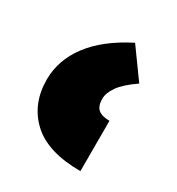

<svg xmlns="http://www.w3.org/2000/svg" viewBox="-94 -825 420 456"><g transform="rotate(30 116.0 -597.5)"><path d="M189 -433Q99 -433 55 -474Q11 -515 11 -582Q11 -635 45.5 -681Q80 -727 149 -762L206 -683Q174 -661 161 -642.5Q148 -624 148 -608Q148 -588 158 -579.5Q168 -571 189 -571Z"/></g></svg>

Font: Noto Sans Armenian SemiCondensed ExtraBold
Style: Regular
Weight: 800
Width: 4
Designer: Monotype Design Team
Foundry: Monotype Imaging Inc.
Version: Version 2.008; ttfautohint (v1.8.4.7-5d5b)